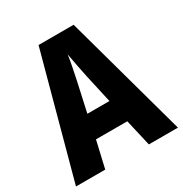

<svg xmlns="http://www.w3.org/2000/svg" viewBox="-166 -843 928 972"><g transform="rotate(-30 298.0 -357.5)"><path d="M426 0 390 -156H207L171 0H0L194 -715H399L596 0ZM326 -456Q319 -490 311 -530Q303 -570 298 -600Q294 -571 286 -531Q278 -491 271 -458L234 -290H363Z"/></g></svg>

Font: Noto Sans Ethiopic Condensed ExtraBold
Style: Regular
Weight: 800
Width: 3
Designer: Monotype Design Team
Foundry: Monotype Imaging Inc.
Version: Version 2.102; ttfautohint (v1.8.4.7-5d5b)